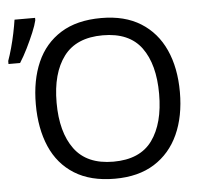

<svg xmlns="http://www.w3.org/2000/svg" viewBox="-54 -808 935 875"><g transform="rotate(-5 413.0 -371.0)"><path d="M766 -358Q766 -247 728.5 -164.5Q691 -82 618 -36Q545 10 437 10Q326 10 252.5 -36Q179 -82 143 -165Q107 -248 107 -359Q107 -469 143 -551Q179 -633 252.5 -679Q326 -725 438 -725Q545 -725 618 -679.5Q691 -634 728.5 -551.5Q766 -469 766 -358ZM202 -358Q202 -223 259 -145.5Q316 -68 437 -68Q559 -68 615 -145.5Q671 -223 671 -358Q671 -493 615 -569.5Q559 -646 438 -646Q317 -646 259.5 -569.5Q202 -493 202 -358ZM-1 -553V-567Q8 -592 17 -624.5Q26 -657 33 -691Q40 -725 44 -752H138V-741Q133 -719 119 -685.5Q105 -652 87.5 -616.5Q70 -581 52 -553Z"/></g></svg>

Font: Noto IKEA Latin
Style: Regular
Weight: 400
Designer: Monotype Design Team
Foundry: Monotype Imaging Inc.
Version: Version 1.0